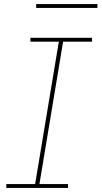

<svg xmlns="http://www.w3.org/2000/svg" viewBox="-20 -920 497 940"><path d="M11 0H313V-19H173L289 -716H431L430 -735H129V-716H268L152 -19H11ZM157 -881H457V-900H157Z"/></svg>

Font: Iosevka Sparkle Thin Oblique
Style: Regular
Weight: 100
Italic angle: -9°
Designer: Belleve Invis
Foundry: Belleve Invis
Version: Version 4.5.0; ttfautohint (v1.8.3)